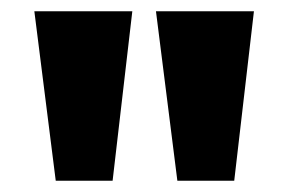

<svg xmlns="http://www.w3.org/2000/svg" viewBox="-20 -732 513 341"><path d="M79 -411 41 -712H215L180 -411ZM295 -411 257 -712H431L396 -411Z"/></svg>

Font: Muli ExtraBold
Style: Regular
Weight: 800
Designer: Vernon Adams
Foundry: Vernon Adams
Version: Version 2.000